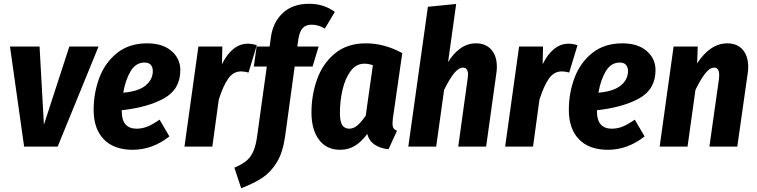

<svg xmlns="http://www.w3.org/2000/svg" viewBox="-20 -778 4019 1019"><path d="M503 -531 286 0H108L33 -531H190L213 -116L348 -531Z M937 -406Q937 -304 850.5 -256Q764 -208 626 -193V-191Q626 -140 646.5 -117.5Q667 -95 705 -95Q735 -95 763 -106.5Q791 -118 827 -143L879 -54Q789 17 684 17Q585 17 531 -38.5Q477 -94 477 -195Q477 -284 507 -364.5Q537 -445 601 -496.5Q665 -548 761 -548Q843 -548 890 -507.5Q937 -467 937 -406ZM791 -401Q791 -421 780.5 -433.5Q770 -446 747 -446Q701 -446 673.5 -400.5Q646 -355 634 -286Q715 -293 753 -324.5Q791 -356 791 -401Z M1343 -538 1299 -393Q1278 -399 1259 -399Q1218 -399 1191 -360.5Q1164 -322 1141 -249L1107 0H959L1033 -531H1160L1158 -437Q1183 -489 1218 -517.5Q1253 -546 1295 -546Q1319 -546 1343 -538Z M1564 -573 1558 -531H1671L1639 -425H1544L1493 -53Q1481 31 1449.5 83Q1418 135 1373 165Q1328 195 1260 221L1224 112Q1261 96 1284.5 78Q1308 60 1322.5 29.5Q1337 -1 1344 -50L1396 -425H1327L1342 -531H1411L1418 -582Q1429 -661 1481.5 -709.5Q1534 -758 1621 -758Q1698 -758 1757 -715L1704 -626Q1670 -647 1634 -647Q1603 -647 1586.5 -629Q1570 -611 1564 -573Z M2115 -496 2065 -149Q2063 -129 2063 -123Q2063 -108 2068 -99Q2073 -90 2087 -84L2042 14Q1999 10 1969 -10Q1939 -30 1929 -67Q1900 -27 1865 -5Q1830 17 1785 17Q1713 17 1673 -36.5Q1633 -90 1633 -181Q1633 -272 1662.5 -356Q1692 -440 1757 -494Q1822 -548 1922 -548Q2020 -548 2115 -496ZM1784 -179Q1784 -133 1796.5 -114Q1809 -95 1834 -95Q1857 -95 1877.5 -113Q1898 -131 1921 -164L1959 -432Q1935 -440 1914 -440Q1870 -440 1841 -401Q1812 -362 1798 -302Q1784 -242 1784 -179Z M2617 -423Q2617 -405 2614 -387L2560 0H2412L2462 -361Q2464 -377 2464 -382Q2464 -419 2437 -419Q2414 -419 2389.5 -388.5Q2365 -358 2337 -301L2295 0H2147L2251 -742L2401 -757L2358 -448Q2384 -492 2422 -520Q2460 -548 2506 -548Q2558 -548 2587.5 -514.5Q2617 -481 2617 -423Z M3045 -538 3001 -393Q2980 -399 2961 -399Q2920 -399 2893 -360.5Q2866 -322 2843 -249L2809 0H2661L2735 -531H2862L2860 -437Q2885 -489 2920 -517.5Q2955 -546 2997 -546Q3021 -546 3045 -538Z M3459 -406Q3459 -304 3372.5 -256Q3286 -208 3148 -193V-191Q3148 -140 3168.5 -117.5Q3189 -95 3227 -95Q3257 -95 3285 -106.5Q3313 -118 3349 -143L3401 -54Q3311 17 3206 17Q3107 17 3053 -38.5Q2999 -94 2999 -195Q2999 -284 3029 -364.5Q3059 -445 3123 -496.5Q3187 -548 3283 -548Q3365 -548 3412 -507.5Q3459 -467 3459 -406ZM3313 -401Q3313 -421 3302.5 -433.5Q3292 -446 3269 -446Q3223 -446 3195.5 -400.5Q3168 -355 3156 -286Q3237 -293 3275 -324.5Q3313 -356 3313 -401Z M3951 -423Q3951 -405 3948 -387L3893 0H3745L3796 -361Q3797 -368 3797 -380Q3797 -419 3770 -419Q3747 -419 3723 -388.5Q3699 -358 3671 -301L3629 0H3481L3555 -531H3683L3680 -442Q3750 -548 3840 -548Q3892 -548 3921.5 -514.5Q3951 -481 3951 -423Z"/></svg>

Font: Fira Sans Condensed
Style: Bold Italic
Weight: 700
Width: 3
Italic angle: -8°
Designer: Carrois Corporate & Edenspiekermann AG
Foundry: Carrois Corporate GbR & Edenspiekermann AG
Version: Version 4.203